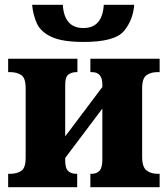

<svg xmlns="http://www.w3.org/2000/svg" viewBox="-20 -781 699 801"><path d="M14 0H302V-56H296Q278 -56 265 -67Q252 -78 252 -111V-122L407 -328V-115Q407 -81 395 -68.5Q383 -56 364 -56H357V0H646V-56H635Q610 -56 591.5 -70Q573 -84 573 -127V-412Q573 -455 591.5 -467.5Q610 -480 635 -480H646V-536H357V-480H364Q407 -480 407 -429V-418L252 -212V-427Q252 -460 265.5 -470Q279 -480 298 -480H303V-536H14V-480H24Q50 -480 68.5 -468Q87 -456 87 -413V-123Q87 -80 68.5 -68Q50 -56 24 -56H14ZM329 -606Q459 -606 497 -651.5Q535 -697 540 -761H413Q407 -664 328 -664Q248 -664 242 -761H114Q118 -718 134 -683Q150 -648 195 -627Q240 -606 329 -606Z"/></svg>

Font: Noto Serif SemiCondensed Extra
Style: Regular
Weight: 800
Width: 4
Designer: Monotype Design Team
Foundry: Monotype Imaging Inc.
Version: Version 1.002